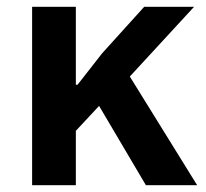

<svg xmlns="http://www.w3.org/2000/svg" viewBox="-20 -542 602 562"><path d="M407 0 270 -232 202 -159V0H74V-522H202V-397V-294H207L279 -386L402 -522H548L360 -318L557 0Z"/></svg>

Font: IBM Plex Sans SemiBold
Style: Regular
Weight: 600
Designer: Mike Abbink, Paul van der Laan, Pieter van Rosmalen
Foundry: Bold Monday
Version: Version 3.201